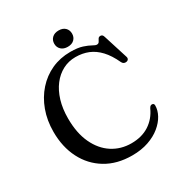

<svg xmlns="http://www.w3.org/2000/svg" viewBox="-201 -1007 1100 1168"><g transform="rotate(-30 348.5 -423.5)"><path d="M661.5 -175.5Q661.5 -142.5 643 -108.5Q624.5 -74.5 589.5 -45.8Q554.5 -17 504 0.5Q453.5 18 389.5 18Q283 18 205.8 -28.8Q128.5 -75.5 86.8 -157.5Q45 -239.5 45 -345.5Q45 -426 69.8 -493.5Q94.5 -561 139.2 -611.2Q184 -661.5 244.2 -689Q304.5 -716.5 376 -716.5Q428 -716.5 460.5 -705.8Q493 -695 511.5 -684.2Q530 -673.5 539.5 -673.5Q551.5 -673.5 556.5 -682.5Q561.5 -691.5 566.8 -700.5Q572 -709.5 584 -709.5Q591.5 -709.5 596.5 -705Q601.5 -700.5 604.5 -689.5L658 -520Q661.5 -509.5 656.8 -502Q652 -494.5 641.5 -493Q632 -491.5 624.5 -495.5Q617 -499.5 612.5 -509Q585 -568.5 551.2 -604.5Q517.5 -640.5 477 -657Q436.5 -673.5 387.5 -673.5Q339 -673.5 298 -652Q257 -630.5 226.5 -590.8Q196 -551 179.2 -495.8Q162.5 -440.5 162.5 -372Q162.5 -269.5 196.5 -197Q230.5 -124.5 289.2 -86.5Q348 -48.5 422 -48.5Q495.5 -48.5 547.5 -82.2Q599.5 -116 626.5 -176Q631.5 -185.5 637 -189Q642.5 -192.5 649.5 -191.5Q655.5 -190.5 658.5 -186.8Q661.5 -183 661.5 -175.5ZM380 -750.5Q351 -750.5 334 -766.5Q317 -782.5 317 -807.5Q317 -833 334 -849Q351 -865 380 -865Q409 -865 425.5 -849Q442 -833 442 -807.5Q442 -782.5 425.5 -766.5Q409 -750.5 380 -750.5Z"/></g></svg>

Font: Fraunces 10pt
Style: Regular
Weight: 400
Version: Version 1.000;[b76b70a41]